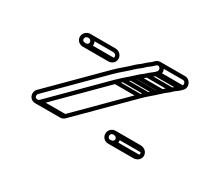

<svg xmlns="http://www.w3.org/2000/svg" viewBox="-75 -600 778 669"><g transform="rotate(-15 314.0 -265.0)"><path d="M290.5 -123.5C290.5 -117.6 286.4 -113.5 280.5 -113.5C274.8 -113.5 266.5 -120.6 266.5 -126.5C266.5 -132.2 271.8 -137.5 277.5 -137.5C284.1 -137.5 290.5 -129.9 290.5 -123.5ZM280.5 -98.5C294.5 -98.5 305.5 -109.5 305.5 -123.5C305.5 -138.5 292.9 -152.5 277.5 -152.5C263.4 -152.5 251.5 -140.6 251.5 -126.5C251.5 -111.6 265.8 -98.5 280.5 -98.5ZM268.5 -476.5C268.5 -481.8 273.2 -486.5 279.5 -486.5C286 -486.5 292.5 -480 292.5 -473.5C292.5 -467.2 287.8 -462.5 282.5 -462.5C276.7 -462.5 268.5 -470.8 268.5 -476.5ZM279.5 -501.5C265.9 -501.5 253.5 -491.1 253.5 -476.5C253.5 -461.7 267.6 -447.5 282.5 -447.5C297 -447.5 307.5 -459.9 307.5 -473.5C307.5 -488.6 294.6 -501.5 279.5 -501.5ZM57.5 -328C57.5 -332.9 63.1 -338.5 68 -338.5H339C364.4 -338.5 393.1 -334.5 418 -334.5C427.2 -334.5 437.8 -331.5 450 -331.5H450.3C460.8 -332.5 471.3 -328.5 484 -328.5L491 -328.5C505.7 -328.5 501.9 -307.5 490 -307.5H482C475.2 -307.5 462.5 -310.5 451.4 -310.5C441.1 -310.5 430.7 -313.5 418 -313.5C412.3 -313.5 404.8 -313.8 395.5 -314.5L367.5 -316.5C358 -317.1 348.5 -317.5 339 -317.5H68C63.1 -317.5 57.5 -323.1 57.5 -328ZM482 -292.5H490C523.4 -292.5 523.4 -343.5 491 -343.5L484 -343.5C475 -343.5 465.7 -346.5 449.5 -346.5C441.1 -346.5 429.7 -349.5 418 -349.5C394.6 -349.5 365.8 -353.5 339 -353.5H68C54.4 -353.5 42.5 -341.6 42.5 -328C42.5 -314.4 54.4 -302.5 68 -302.5H339C348.2 -302.5 357.3 -302.2 366.5 -301.5L394.5 -299.5C403.9 -298.9 411.7 -298.5 418 -298.5C428.3 -298.5 439.5 -295.5 452 -295.5H452.6C459.5 -296.6 469.8 -292.5 482 -292.5ZM62.7 -304.7 133.4 -234 144 -244.6 73.3 -315.3ZM333.7 -304.7 404.4 -234 415 -244.6 344.3 -315.3ZM361.7 -303.7 432.4 -233 443 -243.6 372.3 -314.3ZM389.7 -301.7 460.4 -231 471 -241.6 400.3 -312.3ZM412.7 -300.7 483.4 -230 494 -240.6 423.3 -311.3ZM446.7 -297.7 517.4 -227 528 -237.6 457.3 -308.3ZM476.7 -294.7 547.4 -224 558 -234.6 487.3 -305.3ZM484.7 -294.7 555.4 -224 566 -234.6 495.3 -305.3ZM277.2 -449.7 347.9 -379 358.5 -389.6 287.8 -460.3ZM275.2 -100.7 345.9 -30 356.5 -40.6 285.8 -111.3ZM292.7 -118.2 363.4 -47.5 374 -58.1 303.3 -128.8ZM286 -133.6 356.7 -62.9C359.5 -60 361.2 -56.1 361.2 -52.8C361.2 -46.9 357.1 -42.8 351.2 -42.8C348.3 -42.8 344.3 -44.5 341.3 -47.5L270.6 -118.2L260 -107.6L330.8 -36.9C336 -31.7 343.2 -27.8 351.2 -27.8C365.2 -27.8 376.2 -38.8 376.2 -52.8C376.2 -60.8 372.6 -68.1 367.3 -73.5L296.6 -144.2ZM288.5 -482.5 359.2 -411.8C361.8 -409.2 363.2 -405.9 363.2 -402.8C363.2 -396.5 358.5 -391.8 353.2 -391.8C350.7 -391.8 347 -393.4 344 -396.5L273.2 -467.2L262.6 -456.5L333.3 -385.8C338.4 -380.8 345.3 -376.8 353.2 -376.8C367.8 -376.8 378.2 -389.2 378.2 -402.8C378.2 -410.5 374.8 -417.4 369.8 -422.4L299.1 -493.1ZM552.7 -221.8H560.7C584.7 -221.8 594 -251.3 579.2 -266L508.5 -336.7L497.9 -326.1L568.6 -255.4C575 -249 569.5 -236.8 560.7 -236.8H552.7C545.9 -236.8 533.2 -239.8 522.1 -239.8C511.8 -239.8 501.4 -242.8 488.7 -242.8C483 -242.8 475.5 -243.1 466.2 -243.8L438.2 -245.8C428.7 -246.4 419.2 -246.8 409.7 -246.8H138.7C136.5 -246.8 133.7 -248 131.6 -250.1L60.8 -320.8L50.2 -310.2L121 -239.5C125.5 -235 131.7 -231.8 138.7 -231.8H409.7C418.9 -231.8 428 -231.5 437.2 -230.8L465.2 -228.8C474.6 -228.1 482.4 -227.8 488.7 -227.8C499.1 -227.8 510.2 -224.8 522.7 -224.8H523.3C530.1 -226 540.5 -221.8 552.7 -221.8Z"/></g></svg>

Font: CiSf OpenHand
Style: Gls
Weight: 400
Foundry: Cannot Into Space Fonts
Version: Version 0.7892